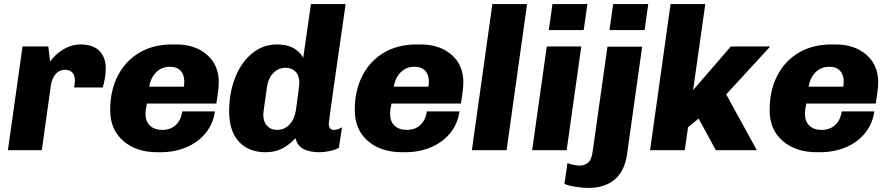

<svg xmlns="http://www.w3.org/2000/svg" viewBox="-20 -740 4377 946"><path d="M501 -403Q501 -380 496.5 -353.5Q492 -327 486 -309H345Q349 -328 349 -344Q349 -368 337 -382Q325 -396 300 -396Q272 -396 254 -375Q236 -354 231 -322L186 0H19L91 -511H218L227 -436Q233 -447 253 -467Q273 -487 305.5 -504Q338 -521 378 -521Q438 -521 469.5 -489.5Q501 -458 501 -403Z M1058 -335Q1058 -310 1052.5 -273.5Q1047 -237 1046 -230H704Q697 -200 697 -178Q697 -142 719 -121Q741 -100 779 -100Q820 -100 846 -124Q872 -148 878 -191H1039Q1030 -129 992.5 -83.5Q955 -38 897.5 -14Q840 10 771 10H755Q652 10 587.5 -45.5Q523 -101 523 -198Q523 -295 561 -368Q599 -441 667.5 -481Q736 -521 827 -521H847Q942 -521 1000 -470Q1058 -419 1058 -335ZM715 -313H886Q888 -327 888 -338Q888 -372 870 -391.5Q852 -411 816 -411Q777 -411 750 -384.5Q723 -358 715 -313Z M1474 -455 1512 -720H1683Q1600 -148 1600 -131Q1600 -100 1625 -100Q1645 -100 1665 -113L1650 -12Q1632 -2 1605.5 4Q1579 10 1554 10Q1505 10 1475 -6Q1445 -22 1436 -59Q1406 -27 1371 -8.5Q1336 10 1288 10Q1206 10 1157.5 -41.5Q1109 -93 1109 -192Q1109 -281 1138 -356Q1167 -431 1221 -476Q1275 -521 1346 -521Q1395 -521 1427 -502.5Q1459 -484 1474 -455ZM1295 -309Q1277 -183 1277 -177Q1277 -141 1295.5 -120.5Q1314 -100 1345 -100Q1381 -100 1406 -126Q1431 -152 1438 -197Q1455 -318 1455 -330Q1455 -367 1436.5 -386.5Q1418 -406 1388 -406Q1352 -406 1326.5 -380Q1301 -354 1295 -309Z M2263 -335Q2263 -310 2257.5 -273.5Q2252 -237 2251 -230H1909Q1902 -200 1902 -178Q1902 -142 1924 -121Q1946 -100 1984 -100Q2025 -100 2051 -124Q2077 -148 2083 -191H2244Q2235 -129 2197.5 -83.5Q2160 -38 2102.5 -14Q2045 10 1976 10H1960Q1857 10 1792.5 -45.5Q1728 -101 1728 -198Q1728 -295 1766 -368Q1804 -441 1872.5 -481Q1941 -521 2032 -521H2052Q2147 -521 2205 -470Q2263 -419 2263 -335ZM1920 -313H2091Q2093 -327 2093 -338Q2093 -372 2075 -391.5Q2057 -411 2021 -411Q1982 -411 1955 -384.5Q1928 -358 1920 -313Z M2577 -720 2476 0H2305L2406 -720Z M2856 -592H2684L2702 -720H2874ZM2772 0H2602L2674 -511H2844Z M3156 -592H2983L3001 -720H3174ZM3069 23Q3057 104 3008 145Q2959 186 2879 186Q2852 186 2816.5 180.5Q2781 175 2761 166L2776 63Q2786 68 2804.5 72Q2823 76 2835 76Q2860 76 2877.5 61.5Q2895 47 2900 7L2973 -510H3144Z M3395 -296 3581 -511H3775L3558 -275L3709 0H3507L3422 -156L3370 -113L3354 0H3183L3284 -720H3455Z M4307 -335Q4307 -310 4301.5 -273.5Q4296 -237 4295 -230H3953Q3946 -200 3946 -178Q3946 -142 3968 -121Q3990 -100 4028 -100Q4069 -100 4095 -124Q4121 -148 4127 -191H4288Q4279 -129 4241.5 -83.5Q4204 -38 4146.5 -14Q4089 10 4020 10H4004Q3901 10 3836.5 -45.5Q3772 -101 3772 -198Q3772 -295 3810 -368Q3848 -441 3916.5 -481Q3985 -521 4076 -521H4096Q4191 -521 4249 -470Q4307 -419 4307 -335ZM3964 -313H4135Q4137 -327 4137 -338Q4137 -372 4119 -391.5Q4101 -411 4065 -411Q4026 -411 3999 -384.5Q3972 -358 3964 -313Z"/></svg>

Font: Chivo ExtraBold Italic
Style: Regular
Weight: 800
Italic angle: -8.05°
Designer: Hector Gatti
Foundry: Omnibus-Type
Version: Version 1.007